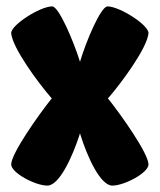

<svg xmlns="http://www.w3.org/2000/svg" viewBox="-20 -570 499 600"><path d="M444 -466C446 -491 354 -550 316 -550C295 -550 249 -441 230 -377C210 -441 164 -550 143 -550C105 -550 13 -491 15 -466C19 -420 99 -312 137 -268C139 -266 140 -264 142 -263C99 -209 15 -90 15 -56C15 -30 90 10 128 10C165 10 206 -78 230 -153C253 -78 294 10 331 10C369 10 444 -30 444 -56C444 -90 360 -209 317 -263C319 -264 320 -266 322 -268C360 -312 440 -420 444 -466Z"/></svg>

Font: Manosque
Style: Regular
Weight: 400
Designer: Ariel Martín Pérez
Foundry: Ariel Martín Pérez
Version: Version 1.005;hotconv 1.0.109;makeotfexe 2.5.65596